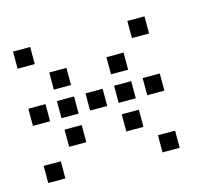

<svg xmlns="http://www.w3.org/2000/svg" viewBox="-74 -674 748 649"><g transform="rotate(-15 300.0 -350.0)"><path d="M21 -580Q20 -580 20 -580Q20 -580 20 -579V-521Q20 -520 20 -520Q20 -520 21 -520H79Q80 -520 80 -520Q80 -520 80 -521V-579Q80 -580 80 -580Q80 -580 79 -580ZM421 -580Q420 -580 420 -580Q420 -580 420 -579V-521Q420 -520 420 -520Q420 -520 421 -520H479Q480 -520 480 -520Q480 -520 480 -521V-579Q480 -580 480 -580Q480 -580 479 -580ZM121 -480Q120 -480 120 -480Q120 -480 120 -479V-421Q120 -420 120 -420Q120 -420 121 -420H179Q180 -420 180 -420Q180 -420 180 -421V-479Q180 -480 180 -480Q180 -480 179 -480ZM321 -480Q320 -480 320 -480Q320 -480 320 -479V-421Q320 -420 320 -420Q320 -420 321 -420H379Q380 -420 380 -420Q380 -420 380 -421V-479Q380 -480 380 -480Q380 -480 379 -480ZM21 -380Q20 -380 20 -380Q20 -380 20 -379V-321Q20 -320 20 -320Q20 -320 21 -320H79Q80 -320 80 -320Q80 -320 80 -321V-379Q80 -380 80 -380Q80 -380 79 -380ZM121 -380Q120 -380 120 -380Q120 -380 120 -379V-321Q120 -320 120 -320Q120 -320 121 -320H179Q180 -320 180 -320Q180 -320 180 -321V-379Q180 -380 180 -380Q180 -380 179 -380ZM221 -380Q220 -380 220 -380Q220 -380 220 -379V-321Q220 -320 220 -320Q220 -320 221 -320H279Q280 -320 280 -320Q280 -320 280 -321V-379Q280 -380 280 -380Q280 -380 279 -380ZM321 -380Q320 -380 320 -380Q320 -380 320 -379V-321Q320 -320 320 -320Q320 -320 321 -320H379Q380 -320 380 -320Q380 -320 380 -321V-379Q380 -380 380 -380Q380 -380 379 -380ZM421 -380Q420 -380 420 -380Q420 -380 420 -379V-321Q420 -320 420 -320Q420 -320 421 -320H479Q480 -320 480 -320Q480 -320 480 -321V-379Q480 -380 480 -380Q480 -380 479 -380ZM121 -280Q120 -280 120 -280Q120 -280 120 -279V-221Q120 -220 120 -220Q120 -220 121 -220H179Q180 -220 180 -220Q180 -220 180 -221V-279Q180 -280 180 -280Q180 -280 179 -280ZM321 -280Q320 -280 320 -280Q320 -280 320 -279V-221Q320 -220 320 -220Q320 -220 321 -220H379Q380 -220 380 -220Q380 -220 380 -221V-279Q380 -280 380 -280Q380 -280 379 -280ZM21 -180Q20 -180 20 -180Q20 -180 20 -179V-121Q20 -120 20 -120Q20 -120 21 -120H79Q80 -120 80 -120Q80 -120 80 -121V-179Q80 -180 80 -180Q80 -180 79 -180ZM421 -180Q420 -180 420 -180Q420 -180 420 -179V-121Q420 -120 420 -120Q420 -120 421 -120H479Q480 -120 480 -120Q480 -120 480 -121V-179Q480 -180 480 -180Q480 -180 479 -180Z"/></g></svg>

Font: Doto Medium
Style: Regular
Weight: 500
Monospace: yes
Version: Version 1.000